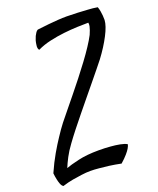

<svg xmlns="http://www.w3.org/2000/svg" viewBox="-243 -825 901 1098"><g transform="rotate(-20 207.5 -275.5)"><path d="M70.3 -163.1Q90.8 -188.5 118.2 -222.2Q145.5 -255.9 176.3 -293.5Q207 -331.1 238.8 -371.6Q270.5 -412.1 298.8 -450.2Q327.1 -488.3 349.6 -522.5Q372.1 -556.6 385.7 -583Q391.6 -595.7 395.5 -607.4Q399.4 -618.2 401.9 -629.4Q404.3 -640.6 402.3 -651.4Q374 -651.4 335 -649.9Q295.9 -648.4 252.4 -643.6Q209 -638.7 165.5 -628.9Q122.1 -619.1 85.9 -601.6Q81.1 -605.5 79.6 -614.3Q78.1 -623 80.1 -633.8Q81.1 -644.5 85 -659.2Q88.9 -671.9 93.8 -682.6Q98.6 -691.4 104 -700.2Q109.4 -709 117.2 -712.9Q154.3 -717.8 186.5 -720.7Q218.8 -723.6 244.1 -725.6Q273.4 -727.5 297.9 -727.5Q332 -726.6 364.3 -725.6Q392.6 -723.6 424.3 -722.2Q456.1 -720.7 483.4 -715.8Q488.3 -702.1 490.7 -687.5Q493.2 -672.9 494.1 -661.1Q495.1 -647.5 495.1 -633.8Q493.2 -599.6 464.8 -544.9Q436.5 -490.2 392.6 -431.6Q377.9 -413.1 355.5 -385.3Q333 -357.4 305.2 -323.7Q277.3 -290 246.6 -252.4Q215.8 -214.8 185.1 -177.2Q154.3 -139.6 125.5 -103Q96.7 -66.4 74.2 -35.2Q48.8 -1 31.7 31.7Q14.6 64.5 4.9 88.9Q30.3 79.1 83 66.9Q135.7 54.7 208 54.7Q246.1 54.7 279.3 57.6Q307.6 59.6 335.4 64.9Q363.3 70.3 377 79.1Q375 88.9 367.2 102.5Q360.4 114.3 345.7 131.3Q331.1 148.4 305.7 170.9Q267.6 163.1 234.4 158.7Q201.2 154.3 175.8 152.3Q146.5 149.4 122.1 149.4Q97.7 149.4 69.3 153.3Q44.9 156.2 14.2 161.6Q-16.6 167 -50.8 177.7Q-60.5 171.9 -65.9 157.2Q-71.3 142.6 -74.2 127.9Q-78.1 110.4 -80.1 89.8Q-54.7 32.2 -27.8 -14.2Q-1 -60.5 21.5 -93.8Q46.9 -132.8 70.3 -163.1Z"/></g></svg>

Font: Satisfy
Style: Regular
Weight: 400
Designer: Font Diner, Inc
Foundry: Font Diner, Inc
Version: Version 1.000